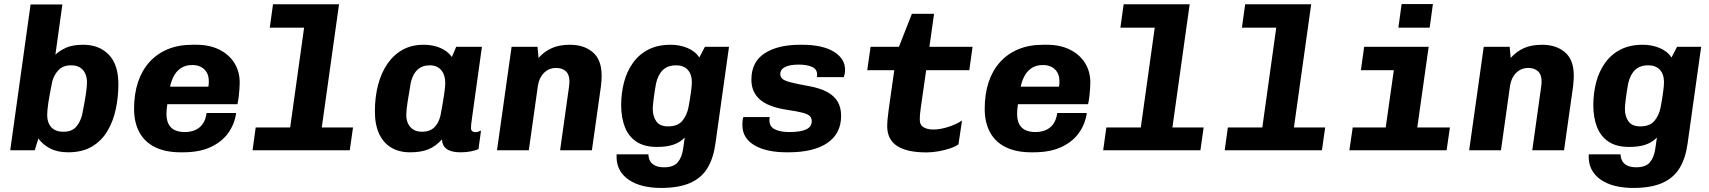

<svg xmlns="http://www.w3.org/2000/svg" viewBox="-20 -742 8440 948"><path d="M316.5 10Q264 10 227.2 -9.2Q190.5 -28.5 169.5 -58L151.5 0H30.5L131 -720H288L253.5 -472Q273.5 -491.5 305.8 -506.2Q338 -521 391.5 -521Q469.5 -521 517 -472.2Q564.5 -423.5 564.5 -326Q564.5 -264.5 552 -204.5Q539.5 -144.5 511 -96Q482.5 -47.5 434.8 -18.8Q387 10 316.5 10ZM292.5 -91.5Q334 -91.5 354.8 -114.5Q375.5 -137.5 385 -173Q397 -231.5 403.2 -272.2Q409.5 -313 409.5 -334Q409.5 -360 400.8 -379Q392 -398 374.8 -408.8Q357.5 -419.5 331 -419.5Q292 -419.5 269.8 -396.8Q247.5 -374 238 -340Q224.5 -273 218.8 -235.5Q213 -198 213 -174Q213 -149.5 221.8 -130.8Q230.5 -112 248.2 -101.8Q266 -91.5 292.5 -91.5Z M871.5 10Q798 10 746.8 -14.8Q695.5 -39.5 668.8 -87.8Q642 -136 642 -205.5Q642 -277.5 661.2 -335.8Q680.5 -394 717.5 -435.2Q754.5 -476.5 808 -498.8Q861.5 -521 929.5 -521H949Q1014.5 -521 1062.8 -497Q1111 -473 1137.2 -431Q1163.5 -389 1163.5 -335Q1163.5 -320.5 1162.2 -302.8Q1161 -285 1158.8 -266Q1156.5 -247 1152.5 -227.5H737.5L815 -278Q810.5 -256.5 806.2 -228.8Q802 -201 802 -180Q802 -147.5 813.2 -127.5Q824.5 -107.5 844.8 -98.8Q865 -90 891.5 -90Q938 -90 966 -113.8Q994 -137.5 1000 -184H1146Q1138.5 -129.5 1107 -85.5Q1075.5 -41.5 1020.2 -15.8Q965 10 883.5 10ZM816 -294.5 749.5 -314H1009Q1010.5 -323.5 1010.8 -329.2Q1011 -335 1011 -340Q1011 -367.5 1000.2 -385.2Q989.5 -403 971.2 -412Q953 -421 930 -421Q895 -421 871.5 -404.5Q848 -388 834.8 -359.8Q821.5 -331.5 816 -294.5Z M1397 0 1481.5 -605.5H1312L1328 -721H1654L1553 0ZM1227 0 1242.5 -112.5H1723L1707 0Z M2004 10Q1951.5 10 1912.5 -12.8Q1873.5 -35.5 1852.2 -80.8Q1831 -126 1831 -192Q1831 -263.5 1847 -323.8Q1863 -384 1893.8 -428.2Q1924.5 -472.5 1969 -496.8Q2013.5 -521 2071 -521Q2118 -521 2154.5 -505.2Q2191 -489.5 2211 -460.5L2232.5 -511H2359.5L2311.5 -166.5Q2307.5 -141 2306.5 -129Q2305.5 -117 2305.5 -108.5Q2305.5 -100 2311.2 -94.8Q2317 -89.5 2325.5 -89.5Q2332.5 -89.5 2340 -91.5Q2347.5 -93.5 2355 -97L2342.5 -5.5Q2326.5 1 2304.2 5.5Q2282 10 2254 10Q2209.5 10 2186.8 -5.5Q2164 -21 2162 -53.5Q2131 -19.5 2095.2 -4.8Q2059.5 10 2004 10ZM2064.5 -91.5Q2100.5 -91.5 2123 -111.8Q2145.5 -132 2155 -172Q2168 -241 2173.2 -277.8Q2178.5 -314.5 2178.5 -331.5Q2178.5 -372 2158.5 -395.8Q2138.5 -419.5 2102 -419.5Q2065 -419.5 2041.8 -398.2Q2018.5 -377 2008.5 -335.5Q1998 -275.5 1992 -235.5Q1986 -195.5 1986 -174Q1986 -150.5 1994.8 -131.8Q2003.5 -113 2020.8 -102.2Q2038 -91.5 2064.5 -91.5Z M2434 0 2506 -511H2634L2639 -456Q2667.5 -488 2704.5 -504.5Q2741.5 -521 2793.5 -521Q2864 -521 2907.2 -483.8Q2950.5 -446.5 2950.5 -369.5Q2950.5 -359.5 2949.8 -345.5Q2949 -331.5 2947 -315L2902.5 0H2745.5L2789.5 -313.5Q2791 -323 2791.2 -330Q2791.5 -337 2791.5 -341Q2791.5 -374 2773.8 -390.2Q2756 -406.5 2726 -406.5Q2690.5 -406.5 2666.2 -382.5Q2642 -358.5 2636 -319.5L2591 0Z M3243.5 186Q3196 186 3155 176Q3114 166 3083.8 145.2Q3053.5 124.5 3037.8 93.5Q3022 62.5 3024.5 20H3181.5Q3182 39 3190.2 53.5Q3198.5 68 3215.8 76Q3233 84 3259 84Q3306 84 3326.5 59.2Q3347 34.5 3353 -7.5L3361 -63Q3338 -39 3305.2 -27.8Q3272.5 -16.5 3224 -16.5Q3160.5 -16.5 3121.5 -43Q3082.5 -69.5 3064.8 -116Q3047 -162.5 3047 -222.5Q3047 -282 3061 -335.5Q3075 -389 3104.8 -431Q3134.5 -473 3180.8 -497Q3227 -521 3292 -521Q3336.5 -521 3375 -504.8Q3413.5 -488.5 3433 -458L3460.5 -511H3579.5L3512.5 -33.5Q3502.5 39.5 3472.8 88.2Q3443 137 3387.2 161.5Q3331.5 186 3243.5 186ZM3278.5 -118Q3326.5 -118 3349 -145.5Q3371.5 -173 3379 -210.5Q3386.5 -249 3391.2 -284Q3396 -319 3396 -336Q3396 -375.5 3375.5 -397.5Q3355 -419.5 3318.5 -419.5Q3276.5 -419.5 3252.5 -396Q3228.5 -372.5 3219 -329Q3212 -290 3207.5 -255Q3203 -220 3203 -204.5Q3203 -167.5 3220.5 -142.8Q3238 -118 3278.5 -118Z M3864.5 10Q3763 10 3704.2 -25.2Q3645.5 -60.5 3645.5 -124.5Q3645.5 -137 3646.5 -146.8Q3647.5 -156.5 3650 -164H3781Q3779.5 -161 3779.2 -157.8Q3779 -154.5 3779 -148Q3779 -117 3805.5 -103.5Q3832 -90 3878 -90Q3932.5 -90 3960.2 -103Q3988 -116 3988 -143.5Q3988 -159.5 3978.5 -169Q3969 -178.5 3942.5 -185.5Q3916 -192.5 3864.5 -200Q3773.5 -214 3731.8 -250.8Q3690 -287.5 3690 -348.5Q3690 -436 3755 -478.5Q3820 -521 3930.5 -521H3938Q4041.5 -521 4097 -486.8Q4152.5 -452.5 4152.5 -397.5Q4152.5 -388.5 4151 -379.5Q4149.5 -370.5 4146 -361H4013Q4014.5 -365 4014.5 -367.8Q4014.5 -370.5 4014.5 -375Q4014 -401 3988.8 -412Q3963.5 -423 3923.5 -423Q3879.5 -423 3856 -411Q3832.5 -399 3832.5 -376Q3832.5 -363 3841.8 -353.8Q3851 -344.5 3880.2 -336.5Q3909.5 -328.5 3968 -318Q4026 -308 4062 -289Q4098 -270 4115.5 -240.8Q4133 -211.5 4133 -170Q4133 -82.5 4065.2 -36.2Q3997.5 10 3872.5 10Z M4554 10.5Q4458.5 10.5 4409.5 -21.2Q4360.5 -53 4360.5 -120Q4360.5 -132 4361.8 -148.2Q4363 -164.5 4367.5 -198L4395.5 -395.5H4262L4278.5 -511H4418.5L4482.5 -674H4592L4569 -511H4782L4766 -395.5H4553L4526.5 -211Q4524.5 -196.5 4523 -181.5Q4521.5 -166.5 4521.5 -149.5Q4521.5 -124.5 4540.5 -113.5Q4559.5 -102.5 4587.5 -102.5Q4622.5 -102.5 4662.8 -115.5Q4703 -128.5 4730 -147L4712.5 -29.5Q4698 -18.5 4671.5 -9.5Q4645 -0.5 4614 5Q4583 10.5 4554 10.5Z M5071.5 10Q4998 10 4946.8 -14.8Q4895.5 -39.5 4868.8 -87.8Q4842 -136 4842 -205.5Q4842 -277.5 4861.2 -335.8Q4880.5 -394 4917.5 -435.2Q4954.5 -476.5 5008 -498.8Q5061.5 -521 5129.5 -521H5149Q5214.5 -521 5262.8 -497Q5311 -473 5337.2 -431Q5363.5 -389 5363.5 -335Q5363.5 -320.5 5362.2 -302.8Q5361 -285 5358.8 -266Q5356.5 -247 5352.5 -227.5H4937.5L5015 -278Q5010.5 -256.5 5006.2 -228.8Q5002 -201 5002 -180Q5002 -147.5 5013.2 -127.5Q5024.5 -107.5 5044.8 -98.8Q5065 -90 5091.5 -90Q5138 -90 5166 -113.8Q5194 -137.5 5200 -184H5346Q5338.5 -129.5 5307 -85.5Q5275.5 -41.5 5220.2 -15.8Q5165 10 5083.5 10ZM5016 -294.5 4949.5 -314H5209Q5210.5 -323.5 5210.8 -329.2Q5211 -335 5211 -340Q5211 -367.5 5200.2 -385.2Q5189.5 -403 5171.2 -412Q5153 -421 5130 -421Q5095 -421 5071.5 -404.5Q5048 -388 5034.8 -359.8Q5021.5 -331.5 5016 -294.5Z M5597 0 5681.5 -605.5H5512L5528 -721H5854L5753 0ZM5427 0 5442.5 -112.5H5923L5907 0Z M6197 0 6281.5 -605.5H6112L6128 -721H6454L6353 0ZM6027 0 6042.5 -112.5H6523L6507 0Z M6806 0 6862 -395.5H6699.5L6715.5 -511H7034L6962 0ZM6642.5 0 6659 -112.5H7139L7122.5 0ZM6884.5 -605.5 6900.5 -722H7055L7039 -605.5Z M7234 0 7306 -511H7434L7439 -456Q7467.5 -488 7504.5 -504.5Q7541.5 -521 7593.5 -521Q7664 -521 7707.2 -483.8Q7750.5 -446.5 7750.5 -369.5Q7750.5 -359.5 7749.8 -345.5Q7749 -331.5 7747 -315L7702.5 0H7545.5L7589.5 -313.5Q7591 -323 7591.2 -330Q7591.5 -337 7591.5 -341Q7591.5 -374 7573.8 -390.2Q7556 -406.5 7526 -406.5Q7490.5 -406.5 7466.2 -382.5Q7442 -358.5 7436 -319.5L7391 0Z M8043.5 186Q7996 186 7955 176Q7914 166 7883.8 145.2Q7853.5 124.5 7837.8 93.5Q7822 62.5 7824.5 20H7981.5Q7982 39 7990.2 53.5Q7998.5 68 8015.8 76Q8033 84 8059 84Q8106 84 8126.5 59.2Q8147 34.5 8153 -7.5L8161 -63Q8138 -39 8105.2 -27.8Q8072.5 -16.5 8024 -16.5Q7960.5 -16.5 7921.5 -43Q7882.5 -69.5 7864.8 -116Q7847 -162.5 7847 -222.5Q7847 -282 7861 -335.5Q7875 -389 7904.8 -431Q7934.5 -473 7980.8 -497Q8027 -521 8092 -521Q8136.5 -521 8175 -504.8Q8213.5 -488.5 8233 -458L8260.5 -511H8379.5L8312.5 -33.5Q8302.5 39.5 8272.8 88.2Q8243 137 8187.2 161.5Q8131.5 186 8043.5 186ZM8078.5 -118Q8126.5 -118 8149 -145.5Q8171.5 -173 8179 -210.5Q8186.5 -249 8191.2 -284Q8196 -319 8196 -336Q8196 -375.5 8175.5 -397.5Q8155 -419.5 8118.5 -419.5Q8076.5 -419.5 8052.5 -396Q8028.5 -372.5 8019 -329Q8012 -290 8007.5 -255Q8003 -220 8003 -204.5Q8003 -167.5 8020.5 -142.8Q8038 -118 8078.5 -118Z"/></svg>

Font: Chivo Mono Medium
Style: Italic
Weight: 500
Italic angle: -8.05°
Monospace: yes
Designer: Hector Gatti
Foundry: Omnibus-Type
Version: Version 1.008